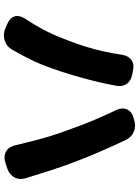

<svg xmlns="http://www.w3.org/2000/svg" viewBox="124 -882 751 1040"><g transform="rotate(90 500.0 -361.5)"><path d="M192 -337Q215 -395 230.5 -444.5Q246 -494 257 -542.5Q268 -591 276 -645Q281 -680 304 -697Q327 -714 361 -706L386 -701Q420 -694 435.5 -669Q451 -644 443 -609Q441 -597 439.5 -592Q438 -587 435 -570Q428 -533 414.5 -480.5Q401 -428 385 -374Q369 -320 353 -276Q327 -201 302 -151Q277 -101 248 -50Q230 -20 198 -10.5Q166 -1 134 -14L107 -26Q75 -40 68 -65.5Q61 -91 80 -120Q114 -172 140 -220.5Q166 -269 192 -337ZM686 -348Q658 -428 631.5 -491Q605 -554 576 -614Q561 -646 571.5 -672Q582 -698 615 -708L629 -712Q662 -723 692.5 -710.5Q723 -698 738 -666Q768 -603 797 -536.5Q826 -470 852 -402Q877 -338 900 -267Q923 -196 945 -124Q955 -90 940 -63Q925 -36 892 -25L859 -14Q826 -4 800.5 -18Q775 -32 767 -66Q755 -116 744 -159.5Q733 -203 719.5 -248.5Q706 -294 686 -348Z"/></g></svg>

Font: Chiron GoRound TC H
Style: Regular
Weight: 900
Designer: Ryoko NISHIZUKA 西塚涼子 (kana, bopomofo & ideographs); Paul D. Hunt (Latin, Greek & Cyrillic); Sandoll Communications 산돌커뮤니
Foundry: Adobe
Version: Version 1.000;hotconv 1.1.1;makeotfexe 2.6.0